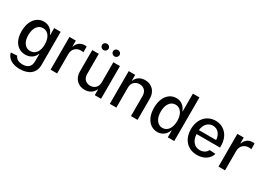

<svg xmlns="http://www.w3.org/2000/svg" viewBox="-10 -1646 3817 2774"><g transform="rotate(30 1898.0 -258.5)"><path d="M296 216C445 216 541 142 541 6V-546H433V-430H429C404 -501 346 -554 260 -554C141 -554 47 -451 47 -271C47 -98 138 -4 261 -4C339 -4 404 -44 429 -114H434V6C434 98 381 138 299 138C234 138 186 114 170 66L66 72C84 160 168 216 296 216ZM159 -272C159 -386 210 -466 296 -466C382 -466 434 -387 434 -272C434 -156 381 -85 296 -85C211 -85 159 -159 159 -272Z M688 0H797V-326C797 -404 854 -459 930 -459C944 -459 962 -457 973 -454V-549C962 -552 953 -553 941 -553C875 -553 822 -517 799 -450H794V-546H688Z M1420 -209C1420 -135 1369 -84 1297 -84C1224 -84 1177 -134 1177 -209V-546H1068V-189C1068 -73 1144 7 1255 7C1334 7 1396 -32 1421 -96H1425V0H1530V-546H1420ZM1153 -681C1153 -651 1177 -627 1208 -627C1238 -627 1263 -651 1263 -681C1263 -710 1238 -733 1208 -733C1177 -733 1153 -710 1153 -681ZM1336 -681C1336 -651 1360 -627 1391 -627C1422 -627 1446 -651 1446 -681C1446 -710 1422 -733 1391 -733C1360 -733 1336 -710 1336 -681Z M1785 -336C1785 -411 1836 -462 1908 -462C1982 -462 2029 -412 2029 -337V0H2139V-356C2139 -472 2063 -553 1950 -553C1872 -553 1813 -514 1788 -450H1784V-546H1676V0H1785Z M2471 10C2554 10 2613 -41 2638 -112H2643V0H2751V-728H2642V-430H2638C2614 -501 2555 -554 2470 -554C2351 -554 2257 -451 2257 -271C2257 -97 2348 10 2471 10ZM2369 -271C2369 -386 2421 -466 2506 -466C2592 -466 2644 -387 2644 -271C2644 -159 2592 -78 2506 -78C2421 -78 2369 -158 2369 -271Z M3133 11C3260 11 3338 -58 3359 -137L3260 -143C3245 -111 3204 -70 3134 -70C3040 -70 2982 -147 2980 -249H3371V-279C3371 -444 3269 -554 3125 -554C2975 -554 2873 -436 2873 -271C2873 -103 2973 11 3133 11ZM2981 -315C2988 -408 3046 -473 3126 -473C3207 -473 3262 -408 3268 -315Z M3489 0H3598V-326C3598 -404 3655 -459 3731 -459C3745 -459 3763 -457 3774 -454V-549C3763 -552 3754 -553 3742 -553C3676 -553 3623 -517 3600 -450H3595V-546H3489Z"/></g></svg>

Font: Wafeq Medium
Style: Regular
Weight: 500
Designer: Rasmus Andersson & Azza Alameddine
Foundry: Google & TypeTogether
Version: Version 3.000;January 28, 2025;FontCreator 15.0.0.3014 64-bi